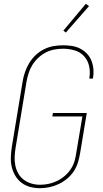

<svg xmlns="http://www.w3.org/2000/svg" viewBox="-20 -981 540 1009"><path d="M190 8Q164 8 139 1.5Q114 -5 94 -20Q74 -35 61 -56.5Q48 -78 42 -103Q36 -128 37 -154.5Q38 -181 42 -208L99 -553Q103 -578 111.5 -602.5Q120 -627 133.5 -649.5Q147 -672 167 -691Q187 -710 211 -722Q235 -734 260.5 -738.5Q286 -743 311 -743Q334 -743 357.5 -739.5Q381 -736 400.5 -726Q420 -716 435.5 -700.5Q451 -685 459.5 -664.5Q468 -644 470.5 -620.5Q473 -597 469 -573L468 -568H449L450 -573Q455 -605 448 -635Q441 -665 421 -686.5Q401 -708 371.5 -716.5Q342 -725 311 -725Q288 -725 264.5 -720.5Q241 -716 220 -705Q199 -694 180.5 -676.5Q162 -659 149.5 -638.5Q137 -618 130 -595.5Q123 -573 119 -550L62 -205Q58 -181 57 -157.5Q56 -134 60.5 -111.5Q65 -89 76 -69.5Q87 -50 105 -36.5Q123 -23 145 -16.5Q167 -10 191 -10Q213 -10 236.5 -15Q260 -20 282 -31Q304 -42 322.5 -58.5Q341 -75 354 -95.5Q367 -116 373 -139Q379 -162 382 -185L413 -369H255L258 -387H436L402 -182Q398 -157 391 -132Q384 -107 370 -84.5Q356 -62 335 -44Q314 -26 290 -14.5Q266 -3 240.5 2.5Q215 8 190 8ZM326 -810 313 -820 431 -961 448 -949Z"/></svg>

Font: Iosevka SS18 Thin
Style: Italic
Weight: 100
Italic angle: -9°
Monospace: yes
Designer: Belleve Invis
Foundry: Belleve Invis
Version: Version 25.1.1; ttfautohint (v1.8.4)